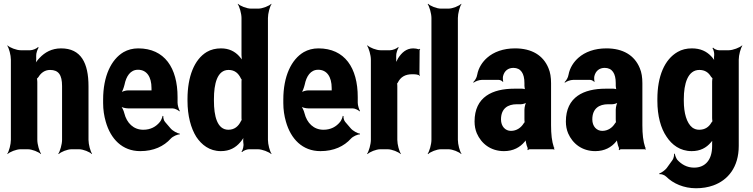

<svg xmlns="http://www.w3.org/2000/svg" viewBox="-20 -796 4014 1024"><path d="M247 -423C292 -423 311 -397 311 -337V-50C311 -26 300 11 291 24L293 26C305 14 339 0 362 0H401C424 0 458 14 470 26L471 24C462 11 452 -26 452 -50V-336C452 -460 412 -538 306 -538C256 -538 219 -517 191 -487C181 -477 168 -460 164 -450L168 -448C172 -459 174 -478 173 -493V-498C172 -511 180 -534 186 -542L183 -545C176 -537 154 -528 141 -528H91C68 -528 32 -542 20 -554L19 -552C28 -539 38 -502 38 -478V-50C38 -26 28 11 19 24L20 26C32 14 67 0 90 0H128C151 0 186 14 198 26L199 24C190 11 179 -26 179 -50V-359C179 -362 178 -378 176 -379L174 -375C176 -374 183 -383 185 -385C198 -407 219 -423 247 -423Z M717 -538C688 -538 662 -531 639 -518C573 -479 530 -390 530 -265V-246C530 -211 535 -178 544 -147C570 -55 632 10 728 10C800 10 854 -16 891 -57C902 -69 927 -80 938 -79L939 -83C927 -84 901 -98 890 -111L860 -146C853 -154 850 -169 851 -177L847 -178C846 -170 839 -153 833 -146C812 -120 783 -104 744 -104C692 -104 656 -140 643 -192C640 -206 630 -226 623 -233L622 -229C630 -223 649 -218 663 -218H900C912 -218 930 -209 937 -202L939 -204C934 -212 927 -234 927 -248V-278C927 -434 858 -538 717 -538ZM788 -326V-320C788 -317 788 -311 790 -310L792 -312C791 -314 786 -314 784 -314H663C650 -314 630 -308 622 -301L624 -297C632 -305 640 -328 644 -344C653 -389 675 -424 716 -424C762 -424 788 -387 788 -326Z M1268 13 1271 15C1277 8 1296 0 1308 0H1355C1378 0 1414 14 1427 26L1428 24C1419 11 1409 -26 1409 -50V-700C1409 -724 1419 -761 1428 -774L1427 -776C1415 -764 1380 -750 1357 -750H1319C1296 -750 1261 -764 1249 -776L1248 -774C1257 -761 1268 -724 1268 -700V-502C1268 -489 1270 -472 1274 -464L1278 -465C1275 -474 1263 -488 1255 -497C1232 -522 1201 -538 1159 -538C1131 -538 1105 -532 1083 -519C1016 -479 980 -387 980 -268V-258C980 -179 998 -112 1027 -66C1055 -24 1097 10 1158 10C1205 10 1237 -9 1261 -37C1270 -47 1281 -63 1284 -73L1281 -74C1277 -65 1276 -46 1278 -32C1281 -19 1275 5 1268 13ZM1268 -356V-172C1268 -170 1268 -156 1269 -155L1272 -159C1271 -160 1266 -152 1265 -150C1252 -123 1231 -104 1198 -104C1138 -104 1121 -178 1121 -258V-268C1121 -348 1138 -423 1199 -423C1232 -423 1252 -405 1265 -377C1266 -376 1271 -368 1272 -369L1269 -373C1268 -372 1268 -358 1268 -356Z M1678 -538C1649 -538 1623 -531 1600 -518C1534 -479 1491 -390 1491 -265V-246C1491 -211 1496 -178 1505 -147C1531 -55 1593 10 1689 10C1761 10 1815 -16 1852 -57C1863 -69 1888 -80 1899 -79L1900 -83C1888 -84 1862 -98 1851 -111L1821 -146C1814 -154 1811 -169 1812 -177L1808 -178C1807 -170 1800 -153 1794 -146C1773 -120 1744 -104 1705 -104C1653 -104 1617 -140 1604 -192C1601 -206 1591 -226 1584 -233L1583 -229C1591 -223 1610 -218 1624 -218H1861C1873 -218 1891 -209 1898 -202L1900 -204C1895 -212 1888 -234 1888 -248V-278C1888 -434 1819 -538 1678 -538ZM1749 -326V-320C1749 -317 1749 -311 1751 -310L1753 -312C1752 -314 1747 -314 1745 -314H1624C1611 -314 1591 -308 1583 -301L1585 -297C1593 -305 1601 -328 1605 -344C1614 -389 1636 -424 1677 -424C1723 -424 1749 -387 1749 -326Z M2219 -391 2220 -393C2218 -395 2217 -399 2217 -403L2218 -527C2218 -529 2220 -532 2221 -533L2219 -536C2218 -535 2216 -533 2214 -533C2206 -536 2193 -538 2184 -538C2147 -538 2122 -515 2103 -485C2097 -474 2089 -458 2087 -449L2090 -448C2094 -457 2094 -475 2093 -488V-497C2092 -511 2100 -534 2106 -542L2104 -545C2096 -537 2074 -528 2060 -528H2010C1987 -528 1952 -542 1940 -554L1938 -552C1947 -539 1958 -502 1958 -478V-50C1958 -26 1947 11 1938 24L1940 26C1952 14 1986 0 2009 0H2047C2070 0 2105 14 2117 26L2118 24C2109 11 2099 -26 2099 -50V-334C2099 -337 2099 -350 2097 -351L2095 -348C2096 -347 2101 -354 2102 -356C2116 -385 2141 -400 2178 -400C2191 -400 2212 -400 2219 -391Z M2422 -50V-700C2422 -724 2432 -761 2441 -774L2440 -776C2428 -764 2394 -750 2371 -750H2332C2309 -750 2275 -764 2263 -776L2261 -774C2270 -761 2281 -724 2281 -700V-50C2281 -26 2270 11 2261 24L2263 26C2275 14 2309 0 2332 0H2371C2394 0 2428 14 2440 26L2441 24C2432 11 2422 -26 2422 -50Z M2919 -128V-352C2919 -383 2915 -410 2905 -433C2877 -501 2816 -538 2727 -538C2664 -538 2613 -519 2578 -488C2554 -467 2532 -436 2525 -397C2523 -382 2512 -365 2504 -358L2506 -355C2514 -362 2535 -370 2550 -370H2640C2648 -370 2659 -364 2662 -359L2664 -361C2662 -366 2661 -383 2663 -390C2670 -419 2691 -434 2718 -434C2758 -434 2777 -404 2777 -353V-338C2777 -331 2779 -318 2783 -314L2786 -317C2783 -321 2771 -323 2765 -323H2723C2606 -323 2511 -279 2511 -148C2511 -125 2515 -104 2523 -85C2547 -30 2597 10 2668 10C2718 10 2754 -11 2778 -40C2781 -44 2786 -50 2787 -54L2783 -55C2782 -51 2784 -43 2785 -37C2787 -26 2790 -16 2794 -7C2795 -5 2794 1 2793 3L2796 5C2797 3 2801 0 2804 0H2931C2933 0 2934 2 2935 3L2937 1C2936 0 2935 -2 2935 -4C2935 -5 2937 -7 2937 -7L2934 -10C2923 -43 2919 -80 2919 -128ZM2652 -159C2652 -218 2689 -240 2736 -240H2758C2769 -240 2788 -246 2793 -253L2790 -256C2783 -249 2777 -225 2777 -211V-162C2777 -159 2777 -145 2779 -143L2782 -146C2780 -148 2775 -141 2773 -138C2759 -115 2735 -98 2705 -98C2675 -98 2652 -122 2652 -159Z M3406 -128V-352C3406 -383 3402 -410 3392 -433C3364 -501 3303 -538 3214 -538C3151 -538 3100 -519 3065 -488C3041 -467 3019 -436 3012 -397C3010 -382 2999 -365 2991 -358L2993 -355C3001 -362 3022 -370 3037 -370H3127C3135 -370 3146 -364 3149 -359L3151 -361C3149 -366 3148 -383 3150 -390C3157 -419 3178 -434 3205 -434C3245 -434 3264 -404 3264 -353V-338C3264 -331 3266 -318 3270 -314L3273 -317C3270 -321 3258 -323 3252 -323H3210C3093 -323 2998 -279 2998 -148C2998 -125 3002 -104 3010 -85C3034 -30 3084 10 3155 10C3205 10 3241 -11 3265 -40C3268 -44 3273 -50 3274 -54L3270 -55C3269 -51 3271 -43 3272 -37C3274 -26 3277 -16 3281 -7C3282 -5 3281 1 3280 3L3283 5C3284 3 3288 0 3291 0H3418C3420 0 3421 2 3422 3L3424 1C3423 0 3422 -2 3422 -4C3422 -5 3424 -7 3424 -7L3421 -10C3410 -43 3406 -80 3406 -128ZM3139 -159C3139 -218 3176 -240 3223 -240H3245C3256 -240 3275 -246 3280 -253L3277 -256C3270 -249 3264 -225 3264 -211V-162C3264 -159 3264 -145 3266 -143L3269 -146C3267 -148 3262 -141 3260 -138C3246 -115 3222 -98 3192 -98C3162 -98 3139 -122 3139 -159Z M3778 -31V-17C3778 57 3741 98 3682 98C3643 98 3614 80 3592 56C3586 48 3580 32 3579 24H3575C3576 32 3573 48 3567 57L3536 100C3528 111 3506 127 3496 129L3497 133C3506 131 3524 137 3533 146C3570 183 3627 208 3692 208C3725 208 3756 203 3784 193C3862 165 3920 96 3920 -18V-478C3920 -502 3930 -539 3939 -552L3938 -554C3925 -542 3889 -528 3866 -528H3815C3804 -528 3788 -535 3783 -542L3780 -539C3785 -533 3790 -514 3789 -504V-502C3787 -489 3788 -471 3792 -462L3795 -464C3792 -473 3781 -488 3772 -497C3748 -522 3716 -538 3670 -538C3642 -538 3616 -532 3594 -519C3524 -479 3486 -389 3486 -268V-258C3486 -178 3504 -112 3535 -67C3563 -24 3607 10 3669 10C3715 10 3747 -8 3771 -36C3776 -41 3782 -49 3784 -55L3781 -56C3778 -51 3778 -39 3778 -31ZM3778 -361V-166C3778 -163 3779 -149 3780 -148L3783 -151C3781 -152 3776 -145 3774 -142C3761 -119 3740 -104 3709 -104C3695 -104 3683 -108 3672 -116C3642 -140 3627 -193 3627 -258V-268C3627 -349 3648 -423 3710 -423C3740 -423 3759 -409 3772 -387C3774 -385 3781 -376 3783 -377L3781 -381C3779 -380 3778 -364 3778 -361Z"/></svg>

Font: Asimov
Style: EdgeExtreme
Weight: 500
Designer: Google
Version: Version 2.000980: 2014